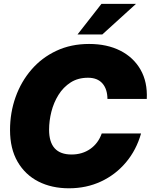

<svg xmlns="http://www.w3.org/2000/svg" viewBox="-20 -968 784 999"><path d="M338.9 11.7Q249 11.7 179.9 -23.4Q110.8 -58.6 71.5 -126.5Q32.2 -194.3 32.2 -291.5Q32.2 -381.8 61 -462.6Q89.8 -543.5 143.6 -605.7Q197.3 -668 273.2 -703.6Q349.1 -739.3 443.4 -739.3Q536.6 -739.3 605.5 -704.6Q674.3 -669.9 711.2 -605.7Q748 -541.5 743.7 -453.1H539.1Q538.6 -504.9 512.7 -534.2Q486.8 -563.5 438 -563.5Q385.3 -563.5 347.2 -538.8Q309.1 -514.2 284.2 -474.1Q259.3 -434.1 247.3 -386.5Q235.4 -338.9 235.4 -293Q235.4 -164.1 352.1 -164.1Q408.2 -164.1 449.7 -193.1Q491.2 -222.2 509.3 -273.4H713.9Q689.5 -187.5 635.5 -123.3Q581.5 -59.1 505.6 -23.7Q429.7 11.7 338.9 11.7ZM383.3 -788.6 507.8 -947.8H687.5L512.2 -788.6Z"/></svg>

Font: Inter Display Black
Style: Italic
Weight: 900
Italic angle: -9.39999°
Designer: Rasmus Andersson
Foundry: rsms
Version: Version 4.000;git-a52131595